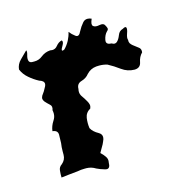

<svg xmlns="http://www.w3.org/2000/svg" viewBox="-93 -691 716 764"><g transform="rotate(-15 265.0 -309.0)"><path d="M214.4 -23.9Q197.3 -34.7 177.7 -35.2Q173.8 -35.2 169.9 -35.2Q154.3 -35.2 139.2 -32.2Q122.6 -30.3 105.5 -28.8Q88.4 -26.9 71.8 -24.9Q71.3 -38.6 72.8 -52.7Q73.7 -67.4 86.4 -75.7Q103 -89.4 103 -110.4Q103 -110.4 103 -113.8Q103 -113.8 103 -124Q103 -141.6 105.5 -157.7Q106.4 -174.3 106.4 -192.4Q106 -210.4 84.5 -212.4Q86.9 -232.9 99.1 -251.5Q107.9 -264.2 107.9 -279.3Q107.9 -285.6 106.4 -293Q112.3 -308.6 102.1 -316.9Q92.3 -325.7 84.5 -334.5Q80.6 -339.4 79.1 -345.2Q77.6 -351.1 82 -359.4Q92.8 -373 102.5 -392.6Q105 -397.9 105 -402.3Q105 -414.6 85.4 -420.4Q64.9 -431.2 46.9 -446.8Q28.3 -462.4 19.5 -483.9Q21.5 -504.9 37.1 -520.5Q46.9 -530.3 66.9 -550.3Q70.3 -544.9 65.9 -530.8Q61.5 -516.1 64.9 -506.8Q66.4 -502.9 70.8 -500.5Q74.7 -498.5 82.5 -499Q82.5 -499 87.9 -499Q106 -499 120.6 -510.7Q137.2 -523.9 158.7 -525.4Q163.1 -524.4 167.5 -524.4Q180.7 -524.4 189 -535.2Q200.2 -549.3 213.9 -551.8Q219.7 -544.9 211.4 -531.2Q203.1 -518.1 204.1 -513.2Q204.6 -511.7 207 -511.7Q209 -511.7 214.4 -514.2Q227.1 -526.9 236.3 -543.9Q245.1 -561 248.5 -577.6Q257.8 -565.4 271 -555.7Q284.2 -545.9 293.9 -567.9Q302.7 -585 315.4 -599.6Q323.2 -608.4 334.5 -608.4Q342.3 -608.4 351.1 -604.5Q345.7 -591.8 345.2 -585Q345.2 -578.1 348.6 -575.2Q356.4 -567.9 374.5 -571.8Q392.1 -575.2 396.5 -564.9Q400.4 -558.6 402.3 -552.2Q404.3 -545.9 397 -540Q385.7 -528.8 381.8 -508.8Q381.3 -505.9 381.3 -503.4Q381.3 -489.3 402.3 -488.8Q409.7 -484.4 414.6 -484.9Q419.9 -485.4 423.8 -488.8Q432.6 -496.6 439 -513.2Q444.8 -529.3 460 -533.2Q467.3 -537.6 471.2 -537.6Q474.6 -537.1 475.6 -534.2Q478 -527.3 471.7 -510.3Q465.8 -493.7 469.2 -485.4Q468.3 -477.1 471.7 -471.2Q475.6 -465.3 481 -460.9Q491.2 -452.6 502 -444.8Q510.7 -439 510.7 -428.2Q510.7 -425.8 510.3 -422.9Q496.1 -408.7 492.2 -386.7Q487.8 -364.7 463.9 -364.3Q435.1 -364.7 411.6 -381.8Q388.7 -398.9 364.7 -411.6Q349.1 -416.5 331.5 -416.5Q325.2 -416.5 319.3 -416Q295.4 -413.6 279.3 -396Q268.1 -381.3 248 -375.5Q228 -369.6 228 -348.1Q226.6 -342.3 226.6 -336.9Q226.6 -326.7 232.4 -317.9Q242.2 -304.2 249.5 -291Q253.9 -283.7 255.4 -276.4Q256.8 -269 253.4 -260.7Q233.4 -249.5 230 -228Q228.5 -217.3 228.5 -207Q228.5 -196.3 230 -186Q238.8 -169.4 260.3 -157.7Q273.4 -150.4 273.4 -137.7Q273.4 -129.9 268.6 -120.6Q264.2 -109.4 257.8 -99.6Q251.5 -89.4 246.1 -79.1Q255.9 -70.3 263.7 -59.1Q272 -47.9 268.6 -33.2Q268.6 -10.7 254.9 -10.3Q252 -10.3 248.5 -11.2Q228 -17.1 214.4 -23.9Z"/></g></svg>

Font: Brazier Flame
Style: Regular
Weight: 400
Designer: Walter E Stewart
Version: 0.1